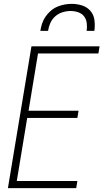

<svg xmlns="http://www.w3.org/2000/svg" viewBox="-20 -975 540 995"><path d="M21 0 143 -735H496L490 -698H177L128 -401H387L381 -364H121L67 -37H381L375 0ZM189 -815Q192 -834 198 -852.5Q204 -871 215.5 -888Q227 -905 242.5 -918.5Q258 -932 276.5 -940Q295 -948 314 -951.5Q333 -955 352 -955Q380 -955 406 -946.5Q432 -938 449 -918Q466 -898 469.5 -870.5Q473 -843 469 -815H429Q432 -835 429.5 -855.5Q427 -876 415.5 -890.5Q404 -905 385 -911.5Q366 -918 346 -918Q325 -918 304 -911.5Q283 -905 266.5 -890.5Q250 -876 241 -856Q232 -836 229 -815Z"/></svg>

Font: Iosevka Curly XLtObl
Style: Regular
Weight: 200
Italic angle: -9°
Monospace: yes
Designer: Belleve Invis
Foundry: Belleve Invis
Version: Version 11.1.0; ttfautohint (v1.8.3)